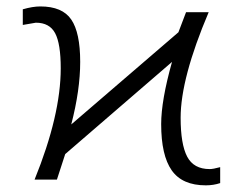

<svg xmlns="http://www.w3.org/2000/svg" viewBox="-20 -550 728 588"><path d="M49.8 -473.6V-521.5Q80.1 -530.3 103.5 -530.3Q170.9 -530.3 198.2 -490.2Q225.6 -450.2 225.6 -360.4Q225.6 -274.4 198.2 -168.9L526.4 -451.2L549.8 -512.7H619.1Q533.2 -310.5 533.2 -189.5Q533.2 -108.4 553.2 -70.3Q573.2 -32.2 622.1 -32.2Q632.8 -32.2 654.3 -38.1V10.7Q633.8 17.6 610.4 17.6Q538.1 17.6 505.9 -28.3Q473.6 -74.2 473.6 -169.9Q473.6 -242.2 506.8 -360.4L179.7 -78.1L154.3 0H85.9Q166 -197.3 166 -340.8Q166 -416 148.9 -448.2Q131.8 -480.5 89.8 -480.5Q87.9 -480.5 49.8 -473.6Z"/></svg>

Font: Gothic A1 Light
Style: Regular
Weight: 300
Version: Version 2.50